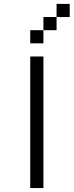

<svg xmlns="http://www.w3.org/2000/svg" viewBox="-20 -953 373 973"><path d="M133.3 0V-666.7H200V0ZM200 -800V-733.3H133.3V-800ZM200 -866.7H266.7V-800H200ZM333.3 -933.3V-866.7H266.7V-933.3Z"/></svg>

Font: Galmuri14 Regular
Style: Regular
Weight: 400
Designer: Lee Minseo (quiple)
Version: Version 2.399;hotconv 1.1.1;makeotfexe 2.6.0 DEVELOPMENT